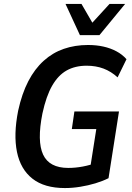

<svg xmlns="http://www.w3.org/2000/svg" viewBox="-20 -943 670 973"><path d="M309 10Q205 10 144.5 -37.5Q84 -85 66 -173Q48 -261 72 -382Q91 -469 123.5 -531.5Q156 -594 201.5 -635Q247 -676 303.5 -695.5Q360 -715 426 -715Q468 -715 504 -707Q540 -699 570 -683Q600 -667 621 -643L576 -551Q543 -581 504.5 -595.5Q466 -610 419 -610Q361 -610 318 -586Q275 -562 244.5 -509Q214 -456 195 -368Q167 -227 198.5 -159.5Q230 -92 326 -92Q362 -92 399.5 -99Q437 -106 474 -120L435 -79L468 -289H344L357 -378H583L530 -40Q500 -25 463.5 -14Q427 -3 387 3.5Q347 10 309 10ZM385 -765 312 -923H393L448 -828L535 -923H614L484 -765Z"/></svg>

Font: Nunito Sans 10pt Condensed
Style: Bold Italic
Weight: 700
Width: 3
Italic angle: -9°
Designer: Vernon Adams
Foundry: Vernon Adams
Version: Version 3.101;gftools[0.9.27]